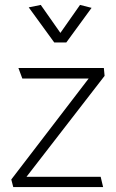

<svg xmlns="http://www.w3.org/2000/svg" viewBox="-20 -762 472 782"><path d="M403 -485H55L71 -442H341L26 -31L34 0H400L390 -42H88L406 -453ZM226 -628 146 -742 97 -732 201 -589H250L353 -730L306 -742Z"/></svg>

Font: Catamaran ExtraLight
Style: Regular
Weight: 250
Designer: Pria Ravichandran
Version: Version 2.000